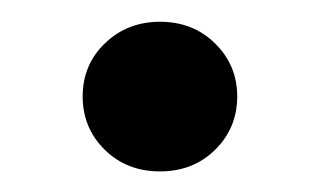

<svg xmlns="http://www.w3.org/2000/svg" viewBox="-20 -448 313 180"><path d="M130 -287.3Q98.7 -287.3 78.1 -307.7Q57.5 -328.1 57.5 -357.6Q57.5 -387.4 78.5 -407.5Q99.4 -427.6 130 -427.6Q161.2 -427.6 181.8 -407.1Q202.4 -386.7 202.4 -357.6Q202.4 -328.1 181.8 -307.7Q161.2 -287.3 130 -287.3Z"/></svg>

Font: Interface Medium
Style: Regular
Weight: 500
Designer: Rasmus Andersson
Foundry: rsms
Version: Version 1.8